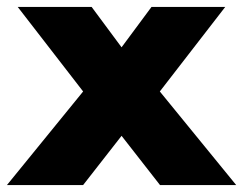

<svg xmlns="http://www.w3.org/2000/svg" viewBox="-37 -532 699 552"><path d="M-17 0H202L312.5 -141.5L423 0H642L422.5 -269L610.5 -512H398.5L312.5 -396L226.5 -512H14L202 -269Z"/></svg>

Font: Spartan ExtraBold
Style: Regular
Weight: 800
Designer: Matt Bailey, Mirko Velimirovic
Foundry: Matt Bailey
Version: Version 1.003; ttfautohint (v1.8.3)